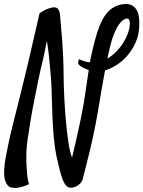

<svg xmlns="http://www.w3.org/2000/svg" viewBox="-61 -758 712 954"><path d="M152.3 -460.9Q147.5 -443.4 140.1 -410.6Q132.8 -377.9 124.5 -335.9Q116.2 -293.9 106.9 -247.6Q97.7 -201.2 90.3 -156.2Q83 -111.3 77.1 -71.8Q71.3 -32.2 70.3 -4.9Q69.3 25.4 70.3 54.7Q71.3 80.1 73.7 107.9Q76.2 135.7 83 157.2Q66.4 165 53.7 168.5Q41 171.9 33.2 173.8Q23.4 175.8 16.6 175.8Q8.8 175.8 -2 174.3Q-12.7 172.9 -21.5 164.1Q-30.3 155.3 -36.1 136.7Q-42 118.2 -40 83Q-39.1 59.6 -32.7 24.9Q-26.4 -9.8 -17.6 -51.3Q-8.8 -92.8 2.4 -137.2Q13.7 -181.6 24.4 -224.1Q35.2 -266.6 44.4 -304.7Q53.7 -342.8 60.5 -370.1Q69.3 -405.3 80.1 -452.1Q98.6 -532.2 135.7 -692.4Q142.6 -697.3 150.4 -701.7Q158.2 -706.1 164.1 -709Q170.9 -712.9 177.7 -714.8Q209 -726.6 222.2 -717.8Q235.4 -709 237.3 -682.6Q238.3 -665 241.7 -631.8Q245.1 -598.6 248 -557.6Q251 -516.6 252.9 -473.1Q254.9 -429.7 254.9 -392.6Q254.9 -368.2 255.9 -335Q256.8 -301.8 258.8 -264.6Q260.7 -227.5 263.7 -189Q266.6 -150.4 270.5 -115.2Q274.4 -80.1 278.8 -50.8Q283.2 -21.5 288.1 -2.9Q290 4.9 292.5 11.7Q294.9 18.6 296.9 25.4Q302.7 2 310.1 -30.3Q317.4 -62.5 325.7 -99.1Q334 -135.7 341.8 -174.3Q349.6 -212.9 355.5 -247.1Q360.4 -274.4 366.2 -317.4Q372.1 -360.4 379.9 -410.2Q369.1 -414.1 359.4 -418Q350.6 -421.9 341.8 -427.7Q333 -433.6 327.1 -441.4Q328.1 -454.1 329.6 -460Q331.1 -465.8 338.9 -460.9Q344.7 -458 356.9 -454.1Q369.1 -450.2 385.7 -448.2Q390.6 -475.6 397 -502.9Q403.3 -530.3 410.2 -555.7Q420.9 -597.7 434.6 -631.3Q448.2 -665 466.3 -688.5Q484.4 -711.9 508.8 -724.6Q533.2 -737.3 565.4 -738.3Q595.7 -738.3 614.7 -713.4Q633.8 -688.5 630.9 -627Q628.9 -581.1 611.8 -544.4Q594.7 -507.8 570.3 -480Q545.9 -452.1 516.6 -434.1Q487.3 -416 460.9 -408.2Q452.1 -362.3 444.3 -315.9Q436.5 -269.5 429.2 -226.1Q421.9 -182.6 414.6 -143.6Q407.2 -104.5 400.4 -74.2Q393.6 -44.9 385.7 -10.7Q378.9 18.6 369.1 56.6Q359.4 94.7 348.6 136.7Q344.7 145.5 338.9 151.9Q333 158.2 327.1 162.1Q320.3 167 313.5 169.9Q293.9 177.7 280.3 172.9Q266.6 168 255.9 146.5Q245.1 124 236.8 90.8Q228.5 57.6 219.7 18.6Q210.9 -23.4 206.5 -72.8Q202.1 -122.1 199.7 -173.3Q197.3 -224.6 196.3 -275.4Q195.3 -326.2 192.4 -371.1Q187.5 -429.7 182.6 -476.1Q177.7 -522.5 171.9 -554.7Q168 -535.2 163.1 -510.7Q158.2 -486.3 152.3 -460.9ZM480.5 -502Q475.6 -483.4 472.7 -466.8Q496.1 -480.5 516.6 -501.5Q537.1 -522.5 551.8 -545.9Q566.4 -569.3 574.7 -592.8Q583 -616.2 584 -635.7Q585 -649.4 581.5 -657.7Q578.1 -666 569.3 -666Q564.5 -666 554.2 -660.6Q543.9 -655.3 531.2 -638.2Q518.6 -621.1 505.4 -588.9Q492.2 -556.6 480.5 -502Z"/></svg>

Font: Satisfy
Style: Regular
Weight: 400
Designer: Font Diner, Inc
Foundry: Font Diner, Inc
Version: Version 1.000